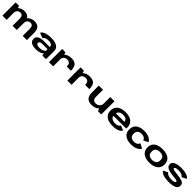

<svg xmlns="http://www.w3.org/2000/svg" viewBox="912 -3322 6054 6054"><g transform="rotate(45 3939.5 -294.5)"><path d="M60.5 0H248.5V-492.5L208 -589H60.5ZM513.5 0H701V-329.5Q701 -450.5 642.5 -522.5Q584 -594.5 450.5 -594.5Q328 -594.5 233 -510.5Q138 -426.5 138 -331.5L246.5 -301Q246.5 -380 288.2 -424.5Q330 -469 394.5 -469Q455 -469 484.2 -430.8Q513.5 -392.5 513.5 -310.5ZM963.5 0H1151.5V-329.5Q1151.5 -449.5 1094.2 -522Q1037 -594.5 904 -594.5Q781 -594.5 686 -508.8Q591 -423 591 -331.5L700 -301Q700 -380 741.8 -424.5Q783.5 -469 847.5 -469Q908 -469 935.8 -430.8Q963.5 -392.5 963.5 -310.5Z M1563 7Q1613.5 7 1657 -1Q1700.5 -9 1734.8 -22.2Q1769 -35.5 1792.5 -51.5Q1816 -67.5 1827 -84.5L1841.5 0H2003.5V-360.5Q2003.5 -440.5 1961 -492.2Q1918.5 -544 1837.5 -569.5Q1756.5 -595 1639.5 -595Q1580.5 -595 1523.5 -586.2Q1466.5 -577.5 1417.5 -560.8Q1368.5 -544 1332.8 -518Q1297 -492 1281.5 -457.5L1461 -388.5Q1472 -418 1498.5 -437Q1525 -456 1562 -465.2Q1599 -474.5 1640.5 -474.5Q1694.5 -474.5 1733.5 -463.5Q1772.5 -452.5 1794 -430.8Q1815.5 -409 1815.5 -375V-356H1570.5Q1499.5 -356 1444 -345.8Q1388.5 -335.5 1350 -314.2Q1311.5 -293 1291.5 -259.2Q1271.5 -225.5 1271.5 -178Q1271.5 -128 1291.5 -92.8Q1311.5 -57.5 1349.8 -35.5Q1388 -13.5 1441.8 -3.2Q1495.5 7 1563 7ZM1598.5 -106.5Q1568.5 -106.5 1543.2 -110.2Q1518 -114 1499.2 -122.8Q1480.5 -131.5 1470.5 -146Q1460.5 -160.5 1460.5 -183.5Q1460.5 -206 1470.2 -221Q1480 -236 1498 -244Q1516 -252 1541.2 -255.5Q1566.5 -259 1597.5 -259H1811.5V-185.5Q1797.5 -165 1766.5 -146.5Q1735.5 -128 1692.2 -117.2Q1649 -106.5 1598.5 -106.5Z M2629 -298.5H2817Q2817 -454.5 2754.5 -524.2Q2692 -594 2554 -594Q2414.5 -594 2332.8 -525.5Q2251 -457 2251 -377L2322.5 -323.5Q2322.5 -382.5 2368 -425.5Q2413.5 -468.5 2488.5 -468.5Q2553 -468.5 2591 -432.5Q2629 -396.5 2629 -298.5ZM2136 0H2323.5V-472.5L2283 -589H2136Z M3449.5 -298.5H3637.5Q3637.5 -454.5 3575 -524.2Q3512.5 -594 3374.5 -594Q3235 -594 3153.2 -525.5Q3071.5 -457 3071.5 -377L3143 -323.5Q3143 -382.5 3188.5 -425.5Q3234 -468.5 3309 -468.5Q3373.5 -468.5 3411.5 -432.5Q3449.5 -396.5 3449.5 -298.5ZM2956.5 0H3144V-472.5L3103.5 -589H2956.5Z M4322 0H4467.5V-589H4280V-108.5ZM3956 -589.5H3768.5V-280Q3768.5 -139.5 3833.2 -67Q3898 5.5 4031.5 5.5Q4196 5.5 4284.5 -84.2Q4373 -174 4373 -249L4281 -297Q4281 -218 4226 -169Q4171 -120 4096 -120Q4025.5 -120 3990.8 -158Q3956 -196 3956 -292Z M4968 6V-108.5Q4876.5 -108.5 4820.5 -150.5Q4763 -191 4763 -293.5Q4763 -398 4820.5 -439.5Q4877.5 -481.5 4963.5 -481.5Q5051.5 -481.5 5103.5 -444.5Q5141.5 -414.5 5150.5 -351.5H4746V-241.5H5335Q5340 -265 5340 -294.5Q5340 -435.5 5243.5 -516Q5146 -595.5 4963 -595.5Q4788 -595.5 4686.5 -518Q4584.5 -440.5 4584.5 -294Q4584.5 -148.5 4686 -71Q4786 6 4968 6ZM4968 -108.5V6Q5070 6 5133 -9.5Q5196 -24.5 5246.5 -56Q5297 -87 5313 -130.5L5152.5 -194Q5136.5 -167.5 5116 -147.5Q5094 -128.5 5057.5 -118.5Q5022 -108.5 4968 -108.5Z M5801 6Q5951.5 6 6037.8 -46.5Q6124 -99 6138 -150.5L5979.5 -232Q5974 -186 5925.5 -152.5Q5877 -119 5801 -119Q5726 -119 5671.5 -158.8Q5617 -198.5 5617 -294Q5617 -390 5670.8 -429.5Q5724.5 -469 5801 -469Q5878 -469 5926 -435.8Q5974 -402.5 5979.5 -354.5L6138 -432.5Q6124 -486 6037.8 -540.2Q5951.5 -594.5 5801 -594.5Q5622.5 -594.5 5523.5 -519Q5424.5 -443.5 5424.5 -294Q5424.5 -144 5523.5 -69Q5622.5 6 5801 6Z M6613 4.5Q6788 4.5 6891.5 -72.2Q6995 -149 6995 -298Q6995 -447 6891.5 -521.5Q6788 -596 6613 -596Q6438.5 -596 6334.8 -521.5Q6231 -447 6231 -298Q6231 -149 6334.8 -72.2Q6438.5 4.5 6613 4.5ZM6613 -118.5Q6531 -118.5 6474.8 -158Q6418.5 -197.5 6418.5 -296.5Q6418.5 -396 6474.8 -434.8Q6531 -473.5 6613 -473.5Q6695.5 -473.5 6751.5 -434.8Q6807.5 -396 6807.5 -296.5Q6807.5 -197.5 6751.5 -158Q6695.5 -118.5 6613 -118.5Z M7476 4.5Q7637 4.5 7730.5 -38.8Q7824 -82 7824 -182Q7824 -273.5 7734.5 -307.5Q7645 -341.5 7517.5 -354.5Q7422 -366 7354.2 -377.2Q7286.5 -388.5 7286.5 -421Q7286.5 -448.5 7325 -464Q7363.5 -479.5 7440.5 -479.5Q7522.5 -479.5 7580.8 -453.8Q7639 -428 7656 -392L7810.5 -471.5Q7778 -532.5 7680.2 -563.8Q7582.5 -595 7443.5 -595Q7299 -595 7201.5 -552.5Q7104 -510 7104 -421.5Q7104 -330.5 7187.8 -289.5Q7271.5 -248.5 7398.5 -235Q7497.5 -223 7569.2 -213.8Q7641 -204.5 7641 -171Q7641 -143 7597.8 -127.2Q7554.5 -111.5 7480.5 -111.5Q7389.5 -111.5 7329 -137.5Q7268.5 -163.5 7251.5 -204.5L7097 -124Q7132.5 -60.5 7236.5 -28Q7340.5 4.5 7476 4.5Z"/></g></svg>

Font: Anybody Expanded
Style: Bold
Weight: 700
Width: 7
Designer: Tyler Finck
Foundry: Etcetera Type Company
Version: Version 1.113;gftools[0.9.25]